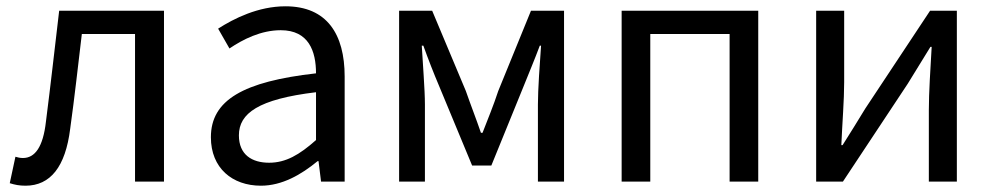

<svg xmlns="http://www.w3.org/2000/svg" viewBox="-20 -577 3152 610"><path d="M61 13C140 13 188 -47 203 -168C217 -268 228 -369 240 -469H409V0H501V-543H168C154 -425 141 -308 126 -191C117 -110 91 -75 53 -75C43 -75 36 -77 29 -79L11 5C27 10 41 13 61 13Z M809 13C876 13 937 -22 989 -65H992L1000 0H1075V-334C1075 -468 1019 -557 887 -557C800 -557 723 -518 673 -486L709 -423C752 -452 809 -481 872 -481C961 -481 984 -414 984 -344C753 -318 650 -259 650 -141C650 -43 718 13 809 13ZM835 -60C781 -60 739 -85 739 -147C739 -217 801 -262 984 -284V-132C931 -85 888 -60 835 -60Z M1248 0H1330V-245C1330 -293 1323 -376 1320 -432H1325C1340 -390 1358 -344 1375 -304L1480 -51H1541L1644 -304C1660 -344 1679 -389 1695 -432H1699C1695 -376 1689 -293 1689 -245V0H1772V-543H1667L1563 -288C1548 -242 1530 -199 1513 -155H1508C1493 -199 1476 -242 1460 -288L1353 -543H1248Z M1955 0H2046V-469H2298V0H2389V-543H1955Z M2573 0H2658L2864 -311C2884 -344 2915 -394 2936 -428H2940C2936 -357 2931 -284 2931 -227V0H3020V-543H2935L2729 -232C2709 -199 2678 -149 2657 -116H2653C2656 -186 2662 -259 2662 -316V-543H2573Z"/></svg>

Font: Noto Sans CJK JP Regular
Style: Regular
Weight: 400
Designer: Ryoko NISHIZUKA (kana & ideographs); Paul D. Hunt (Latin, Greek & Cyrillic); Wenlong ZHANG (bopomofo); Sandoll Communica
Foundry: Adobe Systems Incorporated
Version: Version 1.001;PS 1.001;hotconv 1.0.78;makeotf.lib2.5.61930